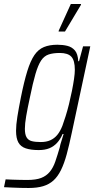

<svg xmlns="http://www.w3.org/2000/svg" viewBox="-60 -741 472 957"><path d="M83 196Q64 196 43 195.5Q22 195 1 194Q-20 193 -40 192L-32 153Q-16 154 2 154.5Q20 155 39 155.5Q58 156 76 156Q119 156 145 146Q171 136 188 115.5Q205 95 215.5 64.5Q226 34 238 -7Q240 -20 246.5 -39Q253 -58 257 -73H252Q241 -47 224.5 -29Q208 -11 186 -2Q164 7 133 7Q94 7 68.5 -1.5Q43 -10 31.5 -31Q20 -52 20 -89Q20 -118 26.5 -159Q33 -200 44 -255Q60 -335 76 -386.5Q92 -438 111.5 -466.5Q131 -495 159 -506.5Q187 -518 226 -518Q253 -518 275.5 -512.5Q298 -507 313 -490Q328 -473 330 -436H334L354 -510H390L298 -80Q285 -18 272.5 28Q260 74 244 106.5Q228 139 206.5 158.5Q185 178 155 187Q125 196 83 196ZM143 -33Q171 -33 191 -42Q211 -51 225.5 -68.5Q240 -86 251 -114Q258 -133 267 -161.5Q276 -190 284 -222.5Q292 -255 298.5 -287.5Q305 -320 309 -347.5Q313 -375 313 -393Q313 -440 295.5 -458.5Q278 -477 238 -477Q205 -477 182.5 -469.5Q160 -462 145 -439.5Q130 -417 117 -373Q104 -329 89 -255Q77 -200 70.5 -162Q64 -124 64 -99Q64 -71 72.5 -56.5Q81 -42 98.5 -37.5Q116 -33 143 -33ZM232 -584 233 -589 293 -721H344L343 -716L264 -584Z"/></svg>

Font: Saira Condensed ExtraLight
Style: Italic
Weight: 250
Width: 3
Italic angle: -12°
Designer: Hector Gatti with collaboration of the Omnibus-Type team
Foundry: Omnibus-Type
Version: Version 1.101